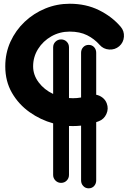

<svg xmlns="http://www.w3.org/2000/svg" viewBox="-20 -752 689 1030"><path d="M307.6 -540.5Q325.7 -540.5 337.9 -528.3Q350.1 -516.1 350.1 -498V-226.1Q360.4 -225.1 371.1 -225.1Q393.6 -225.1 415 -229V-468.8Q415 -486.8 426.5 -499Q438 -511.2 455.6 -511.2Q473.6 -511.2 484.9 -499Q496.1 -486.8 496.1 -468.8V-243.7Q514.6 -240.2 530.3 -228Q545.9 -215.8 552.7 -197.3Q563.5 -168.9 550.8 -140.6Q538.1 -112.3 509.8 -101.6Q502.9 -99.1 496.1 -96.7V215.8Q496.1 233.4 484.9 245.8Q473.6 258.3 455.6 258.3Q438 258.3 426.5 245.8Q415 233.4 415 215.8V-78.1Q393.1 -75.7 371.1 -75.7Q360.8 -75.7 350.1 -76.2V186.5Q350.1 204.1 337.9 216.6Q325.7 229 307.6 229Q290 229 277.6 216.6Q265.1 204.1 265.1 186.5V-90.3Q197.3 -108.9 138.7 -150.4Q80.1 -191.9 44.2 -253.9Q8.3 -315.9 8.3 -396Q8.3 -467.3 36.1 -528.3Q64 -589.4 112.3 -635Q160.6 -680.7 222.9 -706.3Q285.2 -731.9 354 -731.9Q441.4 -731.9 511 -697.5Q580.6 -663.1 627 -608.9Q647 -585.9 644.8 -554.9Q642.6 -523.9 619.6 -503.9Q596.7 -484.4 565.7 -486.3Q534.7 -488.3 514.6 -511.2Q486.3 -543.5 447.3 -563Q408.2 -582.5 354 -582.5Q300.3 -582.5 255.6 -557.1Q210.9 -531.7 184.3 -489.3Q157.7 -446.8 157.7 -396Q157.7 -349.6 187.5 -310.1Q217.3 -270.5 265.1 -248V-498Q265.1 -516.1 277.6 -528.3Q290 -540.5 307.6 -540.5Z"/></svg>

Font: Mikhak-DS1-FD ExtraBold
Style: Regular
Weight: 800
Designer: Amin Abedi
Version: Version 3.2